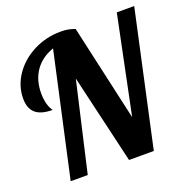

<svg xmlns="http://www.w3.org/2000/svg" viewBox="-133 -880 984 1005"><g transform="rotate(-20 359.0 -377.0)"><path d="M243 -685Q175 -661 139.5 -609.5Q104 -558 104 -485Q104 -453 111 -426.5Q118 -400 131 -383Q67 -383 36.5 -409.5Q6 -436 6 -491Q6 -561 47 -621.5Q88 -682 158 -718Q228 -754 310 -754Q333 -754 350 -751Q367 -748 389 -740L509 -205L621 -748H718L555 0H417L301 -496L187 0H92Z"/></g></svg>

Font: Lobster
Style: Regular
Weight: 400
Designer: Impallari Type
Foundry: Impallari Type
Version: Version 2.100